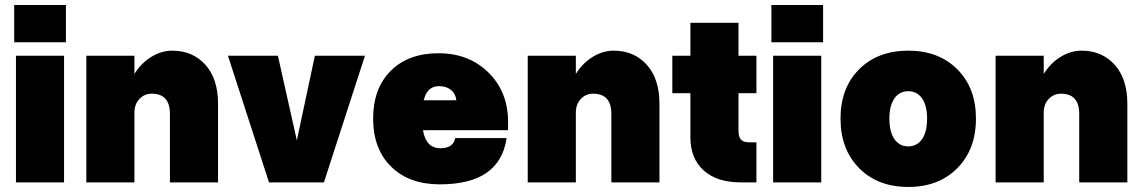

<svg xmlns="http://www.w3.org/2000/svg" viewBox="-20 -720 4512 758"><path d="M36.1 -700.2H240.2V-553.2H36.1ZM43 -500H232.9V0H43Z M650.9 -270Q650.9 -350.1 579.1 -350.1Q549.8 -350.1 530.3 -329.1Q510.7 -308.1 510.7 -275.9V0H320.8V-500H510.7V-428.2Q538.1 -471.7 577.9 -495.8Q617.7 -520 659.7 -520Q740.7 -520 790.8 -464.4Q840.8 -408.7 840.8 -310.1V0H650.9Z M879.9 -500H1077.1L1151.9 -166L1223.1 -500H1420.9L1258.8 0H1042Z M1453.1 -252Q1453.1 -371.1 1522.7 -440.4Q1592.3 -509.8 1710.9 -509.8Q1831.1 -509.8 1908.4 -433.6Q1985.8 -357.4 1985.8 -238.8V-206.1H1649.9Q1661.6 -134.8 1718.8 -134.8Q1769.5 -134.8 1776.9 -174.8H1980Q1953.6 7.8 1716.8 7.8Q1595.2 7.8 1524.2 -62Q1453.1 -131.8 1453.1 -252ZM1712.9 -379.9Q1666.5 -379.9 1652.8 -324.2H1781.7Q1778.8 -350.1 1760.5 -365Q1742.2 -379.9 1712.9 -379.9Z M2393.6 -270Q2393.6 -350.1 2321.8 -350.1Q2292.5 -350.1 2272.9 -329.1Q2253.4 -308.1 2253.4 -275.9V0H2063.5V-500H2253.4V-428.2Q2280.8 -471.7 2320.6 -495.8Q2360.4 -520 2402.3 -520Q2483.4 -520 2533.4 -464.4Q2583.5 -408.7 2583.5 -310.1V0H2393.6Z M2966.3 -158.2V0H2904.3Q2810.5 0 2758.1 -47.1Q2705.6 -94.2 2705.6 -178.2V-352.1H2634.3V-500H2705.6V-629.9H2895.5V-500H2966.3V-352.1H2895.5V-204.1Q2895.5 -180.2 2905 -169.2Q2914.6 -158.2 2935.5 -158.2Z M3025.4 -700.2H3229.5V-553.2H3025.4ZM3032.2 -500H3222.2V0H3032.2Z M3298.3 -252Q3298.3 -373 3371.8 -446.5Q3445.3 -520 3565.9 -520Q3686 -520 3759.5 -446.3Q3833 -372.6 3833 -252Q3833 -130.4 3759.5 -56.2Q3686 18.1 3565.9 18.1Q3445.3 18.1 3371.8 -56.2Q3298.3 -130.4 3298.3 -252ZM3640.1 -252Q3640.1 -302.7 3620.4 -331.3Q3600.6 -359.9 3565.9 -359.9Q3530.8 -359.9 3511 -331.3Q3491.2 -302.7 3491.2 -252Q3491.2 -199.7 3511 -170.9Q3530.8 -142.1 3565.9 -142.1Q3600.6 -142.1 3620.4 -170.9Q3640.1 -199.7 3640.1 -252Z M4240.7 -270Q4240.7 -350.1 4168.9 -350.1Q4139.6 -350.1 4120.1 -329.1Q4100.6 -308.1 4100.6 -275.9V0H3910.6V-500H4100.6V-428.2Q4127.9 -471.7 4167.7 -495.8Q4207.5 -520 4249.5 -520Q4330.6 -520 4380.6 -464.4Q4430.7 -408.7 4430.7 -310.1V0H4240.7Z"/></svg>

Font: Overused Grotesk Black
Style: Regular
Weight: 900
Version: Version 0.002